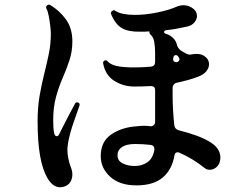

<svg xmlns="http://www.w3.org/2000/svg" viewBox="-20 -779 1040 812"><path d="M557 5Q486 5 446 -31.5Q406 -68 406 -119Q406 -180 450.5 -210.5Q495 -241 559 -245Q567 -246 574 -246.5Q581 -247 588 -247Q596 -247 603.5 -246.5Q611 -246 618 -245Q626 -245 631 -250.5Q636 -256 636 -263V-398Q636 -415 618 -415Q600 -414 582.5 -413.5Q565 -413 548 -413Q502 -413 463.5 -437Q425 -461 416 -512V-514Q416 -519 422 -523Q424 -524 427 -524Q432 -524 435 -520Q443 -510 461 -503.5Q479 -497 512 -495Q521 -494 530.5 -494Q540 -494 550 -494Q585 -494 618 -497Q636 -499 636 -517V-554Q636 -579 632.5 -601Q629 -623 615 -634Q612 -637 612 -642Q614 -646 609 -646Q599 -645 590 -645Q581 -645 572 -645Q523 -644 495.5 -660Q468 -676 450 -719Q449 -720 449 -723Q449 -729 454 -732Q461 -739 468 -733Q482 -724 503.5 -720Q525 -716 550 -716Q596 -716 646.5 -726.5Q697 -737 730 -752Q743 -757 755 -757Q780 -757 799 -741Q813 -729 813 -711Q813 -698 803 -685Q793 -672 773 -667Q756 -663 732 -658.5Q708 -654 681 -651Q674 -649 674 -644Q674 -639 679 -637Q686 -635 691.5 -632.5Q697 -630 700 -628Q722 -613 727 -594Q730 -577 744 -566Q756 -558 767 -552.5Q778 -547 785 -548Q800 -551 811 -551Q832 -551 844 -542Q864 -529 864 -507Q864 -492 852.5 -477.5Q841 -463 816 -454Q795 -446 773 -440Q751 -434 728 -429Q720 -428 715 -421.5Q710 -415 710 -407V-378Q710 -344 712 -311.5Q714 -279 717 -250Q719 -233 736 -228Q777 -218 813.5 -204.5Q850 -191 875 -174Q892 -163 902 -147Q912 -131 912 -113Q912 -101 908 -90Q903 -77 891.5 -69Q880 -61 867 -61Q854 -61 846 -68Q821 -88 794 -104.5Q767 -121 737 -134Q735 -135 732 -135Q720 -135 718 -123Q708 -62 668.5 -28.5Q629 5 557 5ZM255 9Q246 13 234 13Q220 13 206.5 4Q193 -5 181 -25Q160 -61 149.5 -120Q139 -179 139 -266Q139 -325 147.5 -374Q156 -423 167 -466.5Q178 -510 186.5 -551.5Q195 -593 195 -636Q195 -649 192.5 -670Q190 -691 186 -712Q182 -733 176 -743Q175 -744 175 -747Q175 -753 179 -756Q185 -762 194 -757Q233 -733 259.5 -696Q286 -659 286 -604Q286 -562 274 -525Q262 -488 245.5 -450.5Q229 -413 217 -369.5Q205 -326 205 -271Q205 -235 209 -216Q212 -203 220 -203Q227 -203 231 -213Q240 -231 252 -254.5Q264 -278 276 -301Q288 -324 297 -340Q299 -346 306 -346Q313 -346 315.5 -341.5Q318 -337 316 -332Q306 -303 291.5 -262Q277 -221 269 -181Q268 -173 266.5 -164Q265 -155 265 -146Q265 -128 269 -108Q273 -88 281 -68Q286 -55 286 -40Q286 -26 279 -12Q272 2 255 9ZM550 -77Q580 -77 603 -92.5Q626 -108 633 -145V-148Q633 -164 618 -166Q602 -168 585 -169Q568 -170 551 -170Q516 -170 496.5 -157.5Q477 -145 477 -122Q477 -99 499 -88Q521 -77 550 -77ZM728 -516Q739 -520 739 -528Q739 -533 733 -541L732 -542Q729 -546 724 -546Q716 -546 714 -538L712 -530V-529Q712 -522 717 -518.5Q722 -515 728 -516Z"/></svg>

Font: Zen Antique Soft
Style: Regular
Weight: 400
Designer: Yoshimichi Ohira
Foundry: Positype
Version: Version 1.001